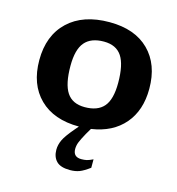

<svg xmlns="http://www.w3.org/2000/svg" viewBox="-112 -624 880 954"><g transform="rotate(15 328.0 -147.5)"><path d="M364 38.5Q345.5 72 338.8 89.2Q332 106.5 332 124Q332 165.5 374.5 165.5Q389.5 165.5 401.8 162.8Q414 160 433.5 150.5V194Q403 216.5 382 224.5Q361 232.5 333.5 232.5Q285 232.5 263.8 210.8Q242.5 189 242.5 152Q242.5 127 254.5 101.2Q266.5 75.5 306.5 29L321 12Q191 12 118.2 -59.8Q45.5 -131.5 45.5 -256.5Q45.5 -383 122.2 -455.8Q199 -528.5 335 -528.5Q465.5 -528.5 538 -456.5Q610.5 -384.5 610.5 -259.5Q610.5 -148 550.5 -78Q490.5 -8 382 8ZM323.5 -88.5Q390 -88.5 421.8 -125.8Q453.5 -163 453.5 -247.5Q453.5 -341 424.8 -384.5Q396 -428 332.5 -428Q266.5 -428 234.5 -390.5Q202.5 -353 202.5 -269Q202.5 -175.5 231.2 -132Q260 -88.5 323.5 -88.5Z"/></g></svg>

Font: Newsreader Caption SemiBold
Style: Regular
Weight: 600
Designer: Hugues Gentile
Foundry: Production Type
Version: Version 1.001